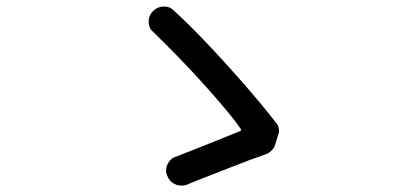

<svg xmlns="http://www.w3.org/2000/svg" viewBox="-20 -652 1240 600"><path d="M838 -194Q835 -188 828.5 -181.5Q822 -175 816 -172Q790 -163 756.5 -150.5Q723 -138 689 -124.5Q655 -111 621.5 -98Q588 -85 562 -74Q555 -72 547 -72Q539 -72 531.5 -74.5Q524 -77 517.5 -82Q511 -87 507 -94L503 -102Q499 -110 499 -119Q499 -128 502.5 -136.5Q506 -145 512 -151.5Q518 -158 526 -161Q549 -170 577.5 -181Q606 -192 634 -203.5Q662 -215 687.5 -225Q713 -235 730 -242Q732 -243 733 -244.5Q734 -246 733 -248Q714 -276 682 -314Q650 -352 612.5 -393.5Q575 -435 535 -476Q495 -517 458 -553Q450 -560 447 -569Q444 -578 444.5 -587Q445 -596 449 -604.5Q453 -613 460 -619L468 -625Q479 -632 495 -631.5Q511 -631 521 -621Q566 -580 612.5 -531.5Q659 -483 702.5 -434.5Q746 -386 783.5 -341.5Q821 -297 846 -264Q850 -259 851.5 -249Q853 -239 850 -233Z"/></svg>

Font: Maple Mono NF CN
Style: Regular
Weight: 400
Monospace: yes
Designer: subframe7536
Version: Version 7.000